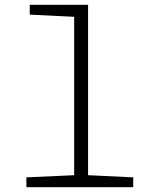

<svg xmlns="http://www.w3.org/2000/svg" viewBox="-20 -780 640 800"><path d="M90 0V-41L289 -50V-710L104 -719V-760H347V-50L535 -41V0Z"/></svg>

Font: Noto Sans Mono Light
Style: Regular
Weight: 300
Designer: Monotype Design Team
Foundry: Monotype Imaging Inc.
Version: Version 2.014; ttfautohint (v1.8.4.7-5d5b)